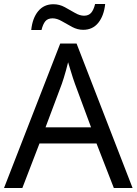

<svg xmlns="http://www.w3.org/2000/svg" viewBox="-20 -933 679 953"><path d="M545 0 459 -221H176L91 0H0L279 -717H360L638 0ZM352 -517Q349 -525 342 -546Q335 -567 328.5 -589.5Q322 -612 318 -624Q313 -604 307.5 -583.5Q302 -563 296.5 -546Q291 -529 287 -517L206 -301H432ZM135 -784Q141 -843 169.5 -877.5Q198 -912 245 -912Q275 -912 301.5 -897.5Q328 -883 352 -869Q376 -855 397 -855Q420 -855 432.5 -869.5Q445 -884 452 -913H502Q496 -855 468 -820Q440 -785 393 -785Q365 -785 338.5 -799Q312 -813 287.5 -827.5Q263 -842 241 -842Q217 -842 205 -827.5Q193 -813 186 -784Z"/></svg>

Font: Noto Sans Lisu
Style: Regular
Weight: 400
Designer: Monotype Design Team. David Williams.
Foundry: Monotype Imaging Inc.
Version: Version 2.102